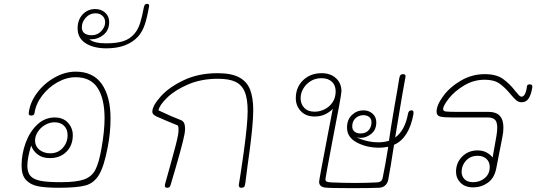

<svg xmlns="http://www.w3.org/2000/svg" viewBox="-20 -975 2803 997"><path d="M554 -360Q554 -284 539 -209Q520 -110 494 -67Q468 -24 424 -12Q380 0 284 0Q219 0 179 -7.5Q139 -15 115.5 -40Q92 -65 92 -115Q92 -176 113.5 -234Q135 -292 174 -328.5Q213 -365 264 -365Q308 -365 333 -337.5Q358 -310 358 -273Q358 -220 325 -187Q292 -154 239 -154Q200 -154 175.5 -173Q151 -192 142 -219Q133 -192 127.5 -163.5Q122 -135 122 -115Q122 -78 139.5 -60Q157 -42 193.5 -35.5Q230 -29 297 -29Q376 -29 416 -43Q456 -57 475 -93Q494 -129 507 -205Q523 -295 523 -361Q523 -462 487 -518Q451 -574 373 -574Q325 -574 278 -547.5Q231 -521 198.5 -478Q166 -435 159 -387Q157 -375 142 -375Q128 -375 129 -387Q135 -442 172 -492Q209 -542 263.5 -572.5Q318 -603 373 -603Q464 -603 509 -538Q554 -473 554 -360ZM162 -245Q162 -216 184.5 -197.5Q207 -179 241 -179Q281 -179 306 -207Q331 -235 331 -273Q331 -304 312.5 -322Q294 -340 264 -340Q237 -340 213.5 -326Q190 -312 176 -290Q162 -268 162 -245Z M754 -942Q744 -883 731.5 -846.5Q719 -810 697 -785Q640 -724 533 -724Q466 -724 424.5 -750.5Q383 -777 383 -828Q383 -872 409 -900Q435 -928 475 -928Q506 -928 526.5 -909Q547 -890 547 -861Q547 -819 518.5 -795Q490 -771 452 -771H444Q468 -750 531 -750Q586 -750 621 -761.5Q656 -773 679 -801Q697 -822 707.5 -855Q718 -888 727 -937Q729 -946 732.5 -950.5Q736 -955 743 -955Q757 -955 754 -942ZM456 -792Q486 -792 506 -813.5Q526 -835 526 -859Q526 -880 512 -893Q498 -906 476 -906Q446 -906 425.5 -883.5Q405 -861 405 -833Q405 -812 419 -802Q433 -792 456 -792Z M1220 -13Q1220 -18 1221 -21Q1227 -54 1241 -153L1246 -188Q1266 -333 1266 -398Q1266 -462 1251 -498Q1236 -534 1203 -550Q1170 -566 1112 -566Q1025 -566 956.5 -536.5Q888 -507 848 -468Q808 -429 803 -402Q877 -367 920 -351Q941 -343 941 -308Q941 -293 938 -278Q928 -222 866 -15Q864 -7 860 -3.5Q856 0 848 0Q836 0 836 -10Q836 -16 837 -19L863 -112Q898 -237 904 -271Q907 -286 907 -302Q907 -322 902 -324L844 -348Q798 -368 791 -371Q780 -377 775.5 -382Q771 -387 771 -395Q771 -425 814 -473.5Q857 -522 934 -558.5Q1011 -595 1110 -595Q1181 -595 1221.5 -573.5Q1262 -552 1278.5 -510Q1295 -468 1295 -403Q1295 -364 1289.5 -307.5Q1284 -251 1276 -191Q1267 -124 1265 -111L1254 -25Q1252 -9 1247.5 -4.5Q1243 0 1233 0Q1220 0 1220 -13Z M2127 -383Q2104 -257 2026 -223Q2007 -98 1996 -42Q1993 -25 1981 -13Q1969 -1 1948 0Q1904 2 1806 2Q1690 2 1669 -1Q1637 -5 1637 -31Q1637 -41 1682 -275L1708 -410Q1694 -394 1669.5 -382Q1645 -370 1614 -370Q1568 -370 1542 -398Q1516 -426 1516 -465Q1516 -522 1554 -558.5Q1592 -595 1650 -595Q1696 -595 1724.5 -569Q1753 -543 1753 -501Q1753 -481 1705 -237Q1670 -52 1670 -46Q1670 -35 1676 -32Q1682 -29 1698 -28Q1760 -25 1826 -25Q1884 -25 1941 -28Q1952 -29 1958.5 -34.5Q1965 -40 1968 -56Q1981 -118 1996 -213Q1971 -208 1949 -208Q1884 -208 1833 -235Q1782 -262 1782 -312Q1782 -354 1807.5 -378Q1833 -402 1867 -402Q1896 -402 1915 -384.5Q1934 -367 1934 -340Q1934 -301 1908 -280Q1882 -259 1852 -259Q1844 -259 1832 -263Q1849 -252 1881 -244Q1913 -236 1945 -236Q1974 -236 2000 -244L2003 -266Q2009 -309 2029 -426Q2044 -509 2053 -567Q2055 -580 2059.5 -585Q2064 -590 2073 -590Q2081 -590 2084 -586Q2087 -582 2085 -572L2070 -489Q2064 -452 2052.5 -385.5Q2041 -319 2033 -267L2032 -261Q2083 -297 2099 -386Q2101 -394 2105 -398Q2109 -402 2117 -402Q2124 -402 2126 -397.5Q2128 -393 2127 -383ZM1723 -501Q1723 -532 1703.5 -550.5Q1684 -569 1649 -569Q1618 -569 1593.5 -554Q1569 -539 1555 -515Q1541 -491 1541 -465Q1541 -435 1560 -415Q1579 -395 1614 -395Q1640 -395 1665.5 -407.5Q1691 -420 1707 -444Q1723 -468 1723 -501ZM1852 -282Q1880 -282 1894.5 -299Q1909 -316 1909 -340Q1909 -358 1897 -367.5Q1885 -377 1867 -377Q1843 -377 1826 -361Q1809 -345 1809 -318Q1809 -301 1821 -291.5Q1833 -282 1852 -282Z M2744 -521Q2738 -483 2725 -463.5Q2712 -444 2689 -444Q2673 -444 2661 -454Q2649 -464 2630 -487Q2601 -522 2573 -541.5Q2545 -561 2497 -561Q2440 -561 2390.5 -531.5Q2341 -502 2311 -464Q2281 -426 2281 -408Q2281 -398 2295.5 -396Q2310 -394 2359 -394H2518Q2594 -394 2594 -313Q2594 -288 2589 -265L2557 -101Q2547 -50 2513 -26Q2479 -2 2437 -2Q2395 -2 2371.5 -26Q2348 -50 2348 -83Q2348 -130 2380 -162Q2412 -194 2460 -194Q2487 -194 2507 -183Q2527 -172 2538 -157L2558 -270Q2562 -293 2562 -313Q2562 -342 2550 -353.5Q2538 -365 2513 -365H2330Q2283 -365 2265 -370Q2247 -375 2247 -395Q2247 -429 2281.5 -476Q2316 -523 2373.5 -556.5Q2431 -590 2497 -590Q2557 -590 2591.5 -565.5Q2626 -541 2656 -502Q2669 -486 2675.5 -479.5Q2682 -473 2689 -473Q2699 -473 2706.5 -488Q2714 -503 2716 -526Q2717 -537 2731 -537Q2747 -537 2744 -521ZM2523 -108Q2523 -134 2506 -150Q2489 -166 2460 -166Q2423 -166 2400 -141Q2377 -116 2377 -83Q2377 -60 2392 -44.5Q2407 -29 2437 -29Q2472 -29 2497.5 -50.5Q2523 -72 2523 -108Z"/></svg>

Font: Mali ExtraLight
Style: Italic
Weight: 275
Italic angle: -10°
Version: Version 1.000; ttfautohint (v1.6)